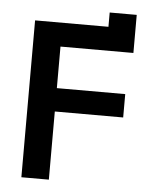

<svg xmlns="http://www.w3.org/2000/svg" viewBox="-55 -837 710 884"><g transform="rotate(5 300.0 -395.5)"><path d="M77 -725H416V-791H541V-615H204V-423H520V-315H204V0H77Z"/></g></svg>

Font: JuliaMono
Style: Bold
Weight: 700
Monospace: yes
Designer: cormullion
Foundry: corm
Version: Version 0.055; ttfautohint (v1.8.4)